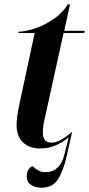

<svg xmlns="http://www.w3.org/2000/svg" viewBox="-20 -679 413 891"><path d="M172 192Q143 192 123.5 178.5Q104 165 104 140Q104 104 131 92Q144 105 158.5 112.5Q173 120 192 120Q224 120 246.5 99.5Q269 79 279 37L299 -42Q273 -20 240 -5Q207 10 163 10Q117 10 87 -18Q57 -46 57 -98Q57 -134 69 -191L141 -526H65L66 -532Q96 -532 139.5 -546Q183 -560 226 -588.5Q269 -617 295 -659H305L278 -536H373L371 -526H275L191 -144Q184 -116 181.5 -98.5Q179 -81 179 -64Q179 -41 188.5 -29Q198 -17 220 -17Q240 -17 265.5 -31.5Q291 -46 315 -68L289 47Q273 116 248.5 154Q224 192 172 192Z"/></svg>

Font: Noto Serif Display ExtraCondensed
Style: Bold Italic
Weight: 700
Width: 2
Italic angle: -12°
Designer: Monotype Design Team
Foundry: Monotype Imaging Inc.
Version: Version 2.009